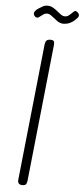

<svg xmlns="http://www.w3.org/2000/svg" viewBox="-75 -1271 563 1309"><g transform="rotate(5 207.0 -617.0)"><path d="M130.5 0Q113.5 0 106 -8.8Q98.5 -17.5 100 -33L198.5 -969Q200.5 -986.5 208.5 -995.2Q216.5 -1004 236.5 -1004Q249.5 -1004 255.2 -999.8Q261 -995.5 262 -986.8Q263 -978 261.5 -964.5L163.5 -32.5Q162.5 -21 157 -10.5Q151.5 0 130.5 0ZM312 -1120.5Q290.5 -1120.5 270 -1135.2Q249.5 -1150 231.5 -1164.8Q213.5 -1179.5 198.5 -1179.5Q182 -1179.5 170.5 -1170.2Q159 -1161 141.5 -1149Q134.5 -1144.5 126.5 -1147Q118.5 -1149.5 113 -1156.5Q107.5 -1163.5 107 -1171.5Q106.5 -1181 114.8 -1191Q123 -1201 135.5 -1209Q150 -1218 163.5 -1225.8Q177 -1233.5 196.5 -1233.5Q216 -1233.5 232.8 -1224.2Q249.5 -1215 264 -1202.5Q278.5 -1190 291.8 -1180.8Q305 -1171.5 317.5 -1171.5Q333.5 -1171.5 344 -1179.2Q354.5 -1187 378 -1209.5Q384.5 -1215.5 392.8 -1212.8Q401 -1210 407.5 -1202.5Q414 -1195 414 -1187.5Q415 -1178 406.8 -1168.5Q398.5 -1159 386.5 -1148.5Q374 -1137.5 355.2 -1129Q336.5 -1120.5 312 -1120.5Z"/></g></svg>

Font: Edu NSW ACT Cursive
Style: Regular
Weight: 400
Designer: Tina and Corey Anderson, Eben Sorkin, Mirko Velimirovic
Foundry: Sorkin Type Co.
Version: Version 2.000